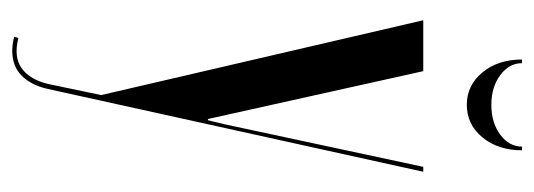

<svg xmlns="http://www.w3.org/2000/svg" viewBox="-299 -397 871 313"><g transform="rotate(90 136.5 -240.5)"><path d="M96 -495 174 -144H176L183 -173L252 -495H260L125 117Q119 144 103.5 159.5Q88 175 63 175Q52 175 40 172L42 165Q73 173 91.5 159.5Q110 146 117 116L135 30L13 -495ZM219 -656H225Q225 -617 204 -591.5Q183 -566 151 -566Q119 -566 98 -591.5Q77 -617 77 -656H83Q83 -635 102.5 -620.5Q122 -606 151 -606Q180 -606 199.5 -620.5Q219 -635 219 -656Z"/></g></svg>

Font: Moniqa SemBd Narrow Display
Style: Regular
Weight: 600
Width: 4
Designer: Rajesh Rajput
Foundry: Rajesh Rajput
Version: Version 1.000